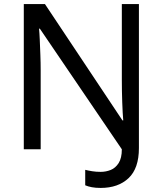

<svg xmlns="http://www.w3.org/2000/svg" viewBox="-20 -734 800 944"><path d="M475 190Q450 190 431.5 186.5Q413 183 399 177V101Q415 105 434 108Q453 111 475 111Q501 111 524.5 101.5Q548 92 563.5 67.5Q579 43 579 0L176 -593H172Q174 -574 175.5 -539Q177 -504 178.5 -464Q180 -424 180 -387V0H97V-714H201L582 -142H586Q583 -174 581 -230.5Q579 -287 579 -342V-714H663V-6Q663 94 612 142Q561 190 475 190Z"/></svg>

Font: Noto Sans Batak
Style: Regular
Weight: 400
Designer: Monotype Design Team
Foundry: Monotype Imaging Inc.
Version: Version 2.002; ttfautohint (v1.8.4.7-5d5b)